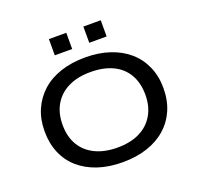

<svg xmlns="http://www.w3.org/2000/svg" viewBox="-153 -1071 1283 1246"><g transform="rotate(-20 489.0 -448.5)"><path d="M489 9Q395 9 319.5 -16Q244 -41 190 -88Q136 -135 107.5 -202Q79 -269 79 -352Q79 -435 108 -501.5Q137 -568 190.5 -616Q244 -664 320 -689Q396 -714 490 -714Q583 -714 658.5 -688.5Q734 -663 787.5 -616.5Q841 -570 870.5 -503Q900 -436 900 -354Q900 -270 871 -203Q842 -136 788 -88.5Q734 -41 658.5 -16Q583 9 489 9ZM489 -92Q578 -92 641.5 -123Q705 -154 740 -213Q775 -272 775 -353Q775 -435 741 -493.5Q707 -552 643 -582.5Q579 -613 489 -613Q400 -613 336.5 -582Q273 -551 238 -492.5Q203 -434 203 -352Q203 -270 237.5 -212Q272 -154 336.5 -123Q401 -92 489 -92ZM548 -794V-906H668V-794ZM310 -794V-906H430V-794Z"/></g></svg>

Font: Nunito Sans 10pt Expanded SemiBold
Style: Regular
Weight: 600
Width: 7
Designer: Vernon Adams
Foundry: Vernon Adams
Version: Version 3.101;gftools[0.9.27]